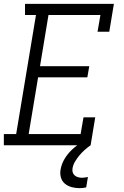

<svg xmlns="http://www.w3.org/2000/svg" viewBox="-25 -755 645 998"><path d="M-5 0V-58H59L162 -677H105V-735H567L543 -590H482L497 -677H227L183 -411H439L429 -353H173L124 -58H394L409 -145H470L446 0ZM388 223Q367 223 347 217.5Q327 212 312 199.5Q297 187 291.5 167Q286 147 290 126Q295 97 310.5 71Q326 45 348.5 23.5Q371 2 398 -13.5Q425 -29 452 -39L446 0Q430 11 415 24.5Q400 38 387.5 53Q375 68 365 85Q355 102 352 120Q350 131 353 141Q356 151 364 157.5Q372 164 382 166.5Q392 169 403 169Q410 169 417.5 167.5Q425 166 432 165L423 219Q415 221 406 222Q397 223 388 223Z"/></svg>

Font: Iosevka HT Light Extended
Style: Italic
Weight: 300
Width: 7
Italic angle: -9°
Monospace: yes
Designer: Belleve Invis
Foundry: Belleve Invis
Version: Version 32.3.0; ttfautohint (v1.8.4)